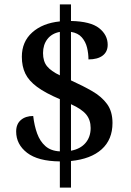

<svg xmlns="http://www.w3.org/2000/svg" viewBox="-20 -780 599 879"><path d="M254 -41Q154 -42 104 -80.5Q54 -119 54 -178Q54 -212 75.5 -230.5Q97 -249 132 -249Q137 -205 150 -169Q163 -133 188 -111Q213 -89 254 -87V-326Q188 -354 150 -382Q112 -410 96 -443Q80 -476 80 -520Q80 -589 127.5 -631.5Q175 -674 254 -682V-760H305V-684Q395 -682 434 -651Q473 -620 473 -575Q473 -543 450 -525.5Q427 -508 385 -508Q385 -535 378.5 -562Q372 -589 354.5 -609Q337 -629 305 -634V-412Q360 -387 402.5 -362.5Q445 -338 470 -304Q495 -270 495 -217Q495 -141 445.5 -96.5Q396 -52 305 -43V79H254ZM254 -634Q217 -627 197 -601Q177 -575 177 -537Q177 -499 195.5 -476.5Q214 -454 254 -435ZM305 -90Q348 -98 371.5 -125.5Q395 -153 395 -194Q395 -231 374.5 -256Q354 -281 305 -303Z"/></svg>

Font: Noto Serif Hentaigana Medium
Style: Regular
Weight: 500
Designer: Kazuhiro Yamada
Foundry: nipponia
Version: Version 1.000; ttfautohint (v1.8.4.7-5d5b)